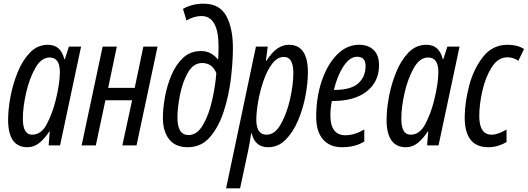

<svg xmlns="http://www.w3.org/2000/svg" viewBox="-20 -789 2864 1042"><path d="M129 10Q164 10 193 -13Q222 -36 248 -76H250L244 0H306L420 -536H354L332 -468H329Q310 -546 240 -546Q184 -546 143.5 -504.5Q103 -463 76.5 -398.5Q50 -334 37 -264.5Q24 -195 24 -139Q24 10 129 10ZM154 -58Q104 -58 104 -145Q104 -206 121.5 -284Q139 -362 171.5 -419.5Q204 -477 249 -477Q305 -477 305 -398Q305 -336 281 -240Q264 -173 234 -115.5Q204 -58 154 -58Z M423 0 537 -536H614L567 -312H711L758 -536H835L721 0H644L697 -245H552L500 0Z M999 10Q1072 10 1119.5 -45Q1167 -100 1194.5 -185Q1222 -270 1233 -362Q1244 -454 1244 -528Q1244 -638 1207.5 -703.5Q1171 -769 1085 -769Q1023 -769 973 -741L992 -678Q1034 -702 1073 -702Q1166 -702 1166 -537Q1166 -522 1165.5 -503Q1165 -484 1164 -467H1162Q1149 -484 1126 -498Q1103 -512 1071 -512Q1013 -512 973.5 -475Q934 -438 910 -380.5Q886 -323 875 -261.5Q864 -200 864 -150Q864 -76 898 -33Q932 10 999 10ZM1003 -56Q943 -56 943 -151Q943 -203 956.5 -272.5Q970 -342 999.5 -394.5Q1029 -447 1077 -447Q1132 -447 1154 -392Q1149 -324 1131.5 -245.5Q1114 -167 1082 -111.5Q1050 -56 1003 -56Z M1207 233H1283L1326 32Q1335 -9 1343 -65H1346Q1364 10 1435 10Q1490 10 1530.5 -31Q1571 -72 1598 -136Q1625 -200 1638 -270Q1651 -340 1651 -397Q1651 -546 1548 -546Q1480 -546 1426 -459H1423L1433 -536H1369ZM1427 -58Q1371 -58 1371 -139Q1371 -180 1381 -237.5Q1391 -295 1410 -350.5Q1429 -406 1457 -443Q1485 -480 1521 -480Q1572 -480 1572 -393Q1572 -331 1554.5 -252.5Q1537 -174 1504.5 -116Q1472 -58 1427 -58Z M1836 10Q1908 10 1957 -21V-86Q1902 -55 1855 -55Q1773 -55 1773 -163Q1773 -201 1781 -241H1788Q1905 -241 1971 -293.5Q2037 -346 2037 -435Q2037 -490 2007.5 -518Q1978 -546 1929 -546Q1862 -546 1809.5 -493Q1757 -440 1726.5 -351Q1696 -262 1696 -154Q1696 -75 1733 -32.5Q1770 10 1836 10ZM1792 -301Q1811 -380 1845 -430.5Q1879 -481 1918 -481Q1964 -481 1964 -431Q1964 -372 1924 -336.5Q1884 -301 1795 -301Z M2183 10Q2218 10 2247 -13Q2276 -36 2302 -76H2304L2298 0H2360L2474 -536H2408L2386 -468H2383Q2364 -546 2294 -546Q2238 -546 2197.5 -504.5Q2157 -463 2130.5 -398.5Q2104 -334 2091 -264.5Q2078 -195 2078 -139Q2078 10 2183 10ZM2208 -58Q2158 -58 2158 -145Q2158 -206 2175.5 -284Q2193 -362 2225.5 -419.5Q2258 -477 2303 -477Q2359 -477 2359 -398Q2359 -336 2335 -240Q2318 -173 2288 -115.5Q2258 -58 2208 -58Z M2630 10Q2658 10 2683.5 2Q2709 -6 2729 -18V-86Q2682 -58 2648 -58Q2581 -58 2581 -160Q2581 -222 2598 -296.5Q2615 -371 2649 -424.5Q2683 -478 2734 -478Q2766 -478 2793 -459L2824 -523Q2788 -546 2735 -546Q2653 -546 2601.5 -480.5Q2550 -415 2526 -323Q2502 -231 2502 -152Q2502 10 2630 10Z"/></svg>

Font: Noto Sans UI Condensed
Style: Italic
Weight: 400
Width: 3
Italic angle: -12°
Designer: Monotype Design Team
Foundry: Monotype Imaging Inc.
Version: Version 1.901